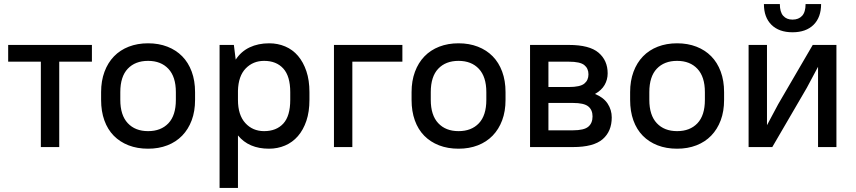

<svg xmlns="http://www.w3.org/2000/svg" viewBox="-20 -720 4190 940"><path d="M20 -500H430V-418H270V0H180V-418H20Z M705 8Q652 8 609.5 -8.5Q567 -25 537 -55.5Q507 -86 491 -130.5Q475 -175 475 -231V-269Q475 -324 491.5 -368.5Q508 -413 538 -444Q568 -475 610.5 -491.5Q653 -508 705 -508Q757 -508 799.5 -491.5Q842 -475 872 -444.5Q902 -414 918.5 -369.5Q935 -325 935 -269V-231Q935 -175 918.5 -131Q902 -87 872 -56Q842 -25 799.5 -8.5Q757 8 705 8ZM705 -78Q768 -78 804.5 -116.5Q841 -155 841 -231V-269Q841 -344 804.5 -383Q768 -422 705 -422Q642 -422 605.5 -383.5Q569 -345 569 -269V-231Q569 -156 605.5 -117Q642 -78 705 -78Z M1297 8Q1198 8 1145 -57V200H1055V-500H1125L1134 -428Q1160 -468 1202 -488Q1244 -508 1298 -508Q1340 -508 1376.5 -492.5Q1413 -477 1439 -446.5Q1465 -416 1480 -371.5Q1495 -327 1495 -269V-231Q1495 -173 1480 -128.5Q1465 -84 1438.5 -53.5Q1412 -23 1375.5 -7.5Q1339 8 1297 8ZM1273 -78Q1333 -78 1367 -115Q1401 -152 1401 -231V-269Q1401 -347 1367 -384.5Q1333 -422 1273 -422Q1219 -422 1183 -385Q1147 -348 1145 -276V-231Q1145 -157 1181 -117.5Q1217 -78 1273 -78Z M1615 -500H1950V-418H1705V0H1615Z M2225 8Q2172 8 2129.5 -8.5Q2087 -25 2057 -55.5Q2027 -86 2011 -130.5Q1995 -175 1995 -231V-269Q1995 -324 2011.5 -368.5Q2028 -413 2058 -444Q2088 -475 2130.5 -491.5Q2173 -508 2225 -508Q2277 -508 2319.5 -491.5Q2362 -475 2392 -444.5Q2422 -414 2438.5 -369.5Q2455 -325 2455 -269V-231Q2455 -175 2438.5 -131Q2422 -87 2392 -56Q2362 -25 2319.5 -8.5Q2277 8 2225 8ZM2225 -78Q2288 -78 2324.5 -116.5Q2361 -155 2361 -231V-269Q2361 -344 2324.5 -383Q2288 -422 2225 -422Q2162 -422 2125.5 -383.5Q2089 -345 2089 -269V-231Q2089 -156 2125.5 -117Q2162 -78 2225 -78Z M2575 -500H2765Q2866 -500 2910.5 -462Q2955 -424 2955 -361Q2955 -330 2940 -304Q2925 -278 2893 -260Q2935 -243 2955 -212.5Q2975 -182 2975 -145Q2975 -77 2930.5 -38.5Q2886 0 2785 0H2575ZM2665 -216V-82H2785Q2839 -82 2860 -99.5Q2881 -117 2881 -150Q2881 -182 2860 -199Q2839 -216 2785 -216ZM2665 -418V-294H2765Q2820 -294 2840.5 -310.5Q2861 -327 2861 -356Q2861 -385 2840.5 -401.5Q2820 -418 2765 -418Z M3295 8Q3242 8 3199.5 -8.5Q3157 -25 3127 -55.5Q3097 -86 3081 -130.5Q3065 -175 3065 -231V-269Q3065 -324 3081.5 -368.5Q3098 -413 3128 -444Q3158 -475 3200.5 -491.5Q3243 -508 3295 -508Q3347 -508 3389.5 -491.5Q3432 -475 3462 -444.5Q3492 -414 3508.5 -369.5Q3525 -325 3525 -269V-231Q3525 -175 3508.5 -131Q3492 -87 3462 -56Q3432 -25 3389.5 -8.5Q3347 8 3295 8ZM3295 -78Q3358 -78 3394.5 -116.5Q3431 -155 3431 -231V-269Q3431 -344 3394.5 -383Q3358 -422 3295 -422Q3232 -422 3195.5 -383.5Q3159 -345 3159 -269V-231Q3159 -156 3195.5 -117Q3232 -78 3295 -78Z M3985 -393 3930 -290 3761 0H3645V-500H3735V-107L3790 -210L3959 -500H4075V0H3985ZM3860 -562Q3794 -562 3757 -598.5Q3720 -635 3720 -700H3798Q3798 -661 3814.5 -642.5Q3831 -624 3860 -624Q3890 -624 3907 -642.5Q3924 -661 3924 -700H4000Q4000 -635 3963 -598.5Q3926 -562 3860 -562Z"/></svg>

Font: Retni Sans Medium
Style: Regular
Weight: 500
Designer: Vitaly Kuzmin
Foundry: ParaType Ltd.
Version: Version 1.00;March 2, 2019;FontCreator 11.5.0.2425 64-bit; t